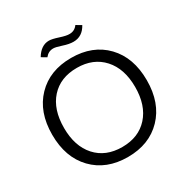

<svg xmlns="http://www.w3.org/2000/svg" viewBox="-203 -1077 1213 1253"><g transform="rotate(-30 403.5 -450.0)"><path d="M404 9Q242 9 144.5 -92Q47 -193 47 -364Q47 -535 144.5 -636Q242 -737 404 -737Q566 -737 663 -636Q760 -535 760 -364Q760 -193 662.5 -92Q565 9 404 9ZM404 -662Q279 -662 207.5 -582.5Q136 -503 136 -364Q136 -226 208 -146Q280 -66 404 -66Q528 -66 600 -146Q672 -226 672 -364Q672 -502 599.5 -582Q527 -662 404 -662ZM472 -820Q439 -820 396 -834.5Q353 -849 334 -849Q297 -849 273 -818L235 -840Q275 -907 335 -907Q358 -907 405 -891.5Q452 -876 475 -877Q513 -877 536 -909L575 -886Q539 -820 472 -820Z"/></g></svg>

Font: Mona Sans
Style: Regular
Weight: 400
Designer: Deni Anggara
Foundry: GitHub
Version: Version 2.000;Glyphs 3.2.3 (3260)